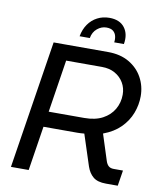

<svg xmlns="http://www.w3.org/2000/svg" viewBox="-95 -958 867 1034"><g transform="rotate(10 339.0 -441.5)"><path d="M36 0 146 -700H443.4Q511.2 -700 559.2 -672Q607.2 -644 632.7 -597.4Q658.2 -550.8 658.2 -495.4Q658.2 -448.2 640.8 -402.7Q623.4 -357.2 587.1 -320.8Q550.8 -284.4 493.2 -263L539 -120.4Q544.6 -103.2 554.7 -94.2Q564.8 -85.2 583.2 -85.2H633.6L620 0H555.2Q509.4 0 485.6 -19.6Q461.8 -39.2 449.8 -74L394 -245.2Q384.6 -244.4 375.3 -243.8Q366 -243.2 357 -243.2H171L133 0ZM184.6 -328H378.8Q439 -328 479.2 -349.6Q519.4 -371.2 540.3 -407.5Q561.2 -443.8 561.2 -487.2Q561.2 -523.6 544.1 -552.4Q527 -581.2 496.8 -598.2Q466.6 -615.2 425.2 -615.2H229.4ZM278 -757Q285 -795.6 304.5 -823.6Q324 -851.6 353.7 -867.1Q383.4 -882.6 419.6 -882.6Q476.2 -882.6 503 -847.3Q529.8 -812 520.2 -757H467.2Q470 -775 466 -791.4Q462 -807.8 449.4 -818.1Q436.8 -828.4 412.4 -828.4Q385.6 -828.4 362.5 -809.3Q339.4 -790.2 333.8 -757Z"/></g></svg>

Font: MuseoModerno Thin
Style: Italic
Weight: 100
Italic angle: -9°
Designer: Pablo Cosgaya, Héctor Gatti, Marcela Romero, and the Authors of The MuseoModerno Project.
Foundry: Omnibus-Type Team
Version: Version 1.003